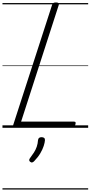

<svg xmlns="http://www.w3.org/2000/svg" viewBox="-20 -1035 734 1555"><path d="M108 0Q80 0 87 -23L402 -996Q405 -1006 411.5 -1010.5Q418 -1015 433 -1015Q447 -1015 453.5 -1010.5Q460 -1006 456 -995L151 -50H579Q590 -50 592 -44Q594 -38 590 -25Q587 -12 580.5 -6Q574 0 564 0ZM225 276Q217 270 216.5 262.5Q216 255 222 247Q241 222 255 200Q269 178 277.5 153.5Q286 129 288 99Q290 86 297.5 81Q305 76 317 76Q331 76 338 82.5Q345 89 344 101Q343 119 334 147Q325 175 306.5 206.5Q288 238 258 269Q251 277 242.5 280Q234 283 225 276ZM0 490H694V500H0ZM0 -20H694V0H0ZM0 -505H694V-500H0ZM0 -1010H694V-1000H0Z"/></svg>

Font: Playwrite RO Guides
Style: Regular
Weight: 400
Designer: Veronika Burian, José Scaglione
Foundry: TypeTogether
Version: Version 1.003